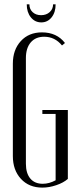

<svg xmlns="http://www.w3.org/2000/svg" viewBox="-20 -855 360 883"><path d="M224.1 -835H235.8Q235.8 -798.3 217.3 -775.1Q198.7 -752 169.9 -752Q140.6 -752 121.8 -775.4Q103 -798.8 103 -835H115.2Q115.2 -813 130.1 -799.1Q145 -785.2 168.9 -785.2Q192.9 -785.2 208.5 -799.3Q224.1 -813.5 224.1 -835ZM39.1 -562Q39.1 -626 75.7 -666Q112.3 -706.1 172.9 -706.1Q241.2 -706.1 278.8 -657.2L265.1 -646Q232.4 -686 183.1 -686Q143.6 -686 121.3 -659.9Q99.1 -633.8 99.1 -587.9V-102.1Q99.1 -58.1 119.4 -33.9Q139.6 -9.8 176.8 -9.8Q206.1 -9.8 235.8 -25.9V-331.1H174.8V-349.1H292V-32.2Q272 -14.6 239 -3.4Q206.1 7.8 174.8 7.8Q113.3 7.8 76.2 -32.5Q39.1 -72.8 39.1 -137.2Z"/></svg>

Font: Moniqa Narrow Heading
Style: Regular
Weight: 400
Width: 4
Designer: Rajesh Rajput
Foundry: Rajesh Rajput
Version: Version 1.000